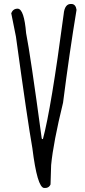

<svg xmlns="http://www.w3.org/2000/svg" viewBox="-20 -934 423 959"><path d="M338.9 -914.1Q358.4 -912.1 362.3 -884.8Q327.1 -672.9 294.9 -420.9Q246.1 -221.7 235.4 -109.4L232.4 -12.7Q223.6 6.8 200.2 4.9Q166 2 141.6 -194.3Q117.2 -332 59.6 -751L36.1 -868.2Q45.9 -891.6 69.3 -890.6Q100.6 -887.7 110.4 -768.6Q131.8 -661.1 188.5 -242.2L191.4 -239.3H194.3Q235.4 -390.6 297.9 -862.3Q302.7 -918 338.9 -914.1Z"/></svg>

Font: Sue Ellen Francisco 
Style: Regular
Weight: 400
Designer: Kimberly Geswein
Foundry: Kimberly Geswein
Version: Version 1.002 2007